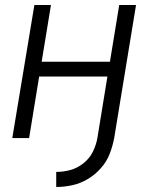

<svg xmlns="http://www.w3.org/2000/svg" viewBox="-20 -550 616 765"><path d="M204 195Q236 195 268 188Q300 181 329.5 163.5Q359 146 382 120Q405 94 417 63Q429 32 435 0L522 -530H455L418 -304H146L183 -530H117L29 0H96L136 -245H408L368 0Q363 28 350 54.5Q337 81 312.5 100.5Q288 120 260 127.5Q232 135 204 135Z"/></svg>

Font: Iosevka Sparkle Light
Style: Italic
Weight: 300
Italic angle: -9°
Designer: Belleve Invis
Foundry: Belleve Invis
Version: Version 4.5.0; ttfautohint (v1.8.3)